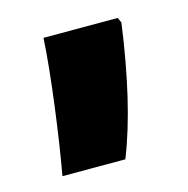

<svg xmlns="http://www.w3.org/2000/svg" viewBox="-57 -201 386 395"><g transform="rotate(-15 136.5 -3.5)"><path d="M230 -135 225 -146H67C63 -71 45 62 31 139H165C194 66 215 -26 230 -135Z"/></g></svg>

Font: Noto Sans Bengali ExtraCondensed Black
Style: Regular
Weight: 900
Width: 2
Designer: Joana Ranito - Universal Thirst; Jelle Bosma - Monotype Design Team
Foundry: Universal Thirst ehf.
Version: Version 3.000